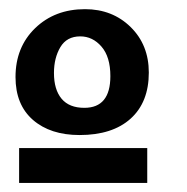

<svg xmlns="http://www.w3.org/2000/svg" viewBox="-20 -723 406 417"><path d="M163.1 -488.8Q219.7 -488.8 219.7 -557.6Q219.7 -599.6 200.4 -621.8Q181.2 -644 154.3 -644Q125 -644 111.1 -620.6Q97.2 -597.2 97.2 -564.5Q97.2 -528.3 113.8 -508.5Q130.4 -488.8 163.1 -488.8ZM152.8 -429.7Q89.4 -429.7 51.5 -462.6Q13.7 -495.6 13.7 -555.7Q13.7 -620.6 56.4 -661.9Q99.1 -703.1 164.6 -703.1Q224.1 -703.1 263.7 -664.3Q303.2 -625.5 303.2 -565.4Q303.2 -501 263.7 -465.3Q224.1 -429.7 152.8 -429.7ZM299.8 -325.7H21.5V-401.4H299.8Z"/></svg>

Font: Bainsley
Style: Bold
Weight: 700
Designer: Paul James MIller
Foundry: High-Logic / Made with FontCreator
Version: Version 1.411;March 28, 2021;FontCreator 13.0.0.2683 64-bit